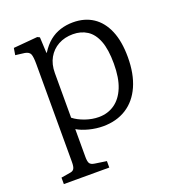

<svg xmlns="http://www.w3.org/2000/svg" viewBox="-133 -627 870 949"><g transform="rotate(-20 301.5 -152.0)"><path d="M41 216V182L89 174Q104 172 110 162Q116 152 116 127V-388Q116 -426 110 -440.5Q104 -455 81 -459L33 -465L39 -501L166 -512L178 -506L182 -423H184Q206 -458 232 -479Q258 -500 289.5 -510Q321 -520 356 -520Q417 -520 461 -491Q505 -462 529 -405.5Q553 -349 553 -266Q553 -178 525 -115Q497 -52 445 -19Q393 14 322 14Q286 14 249 4.5Q212 -5 187 -20V126Q187 150 193 160Q199 170 219 173L280 182V216ZM318 -36Q365 -36 401 -61Q437 -86 457 -135Q477 -184 477 -259Q477 -334 459.5 -379Q442 -424 410 -444.5Q378 -465 336 -465Q292 -465 258.5 -446.5Q225 -428 206 -394.5Q187 -361 187 -315V-80Q211 -61 247 -48.5Q283 -36 318 -36Z"/></g></svg>

Font: Literata 18pt Light
Style: Regular
Weight: 300
Designer: Latin by Veronika Burian and Jose Scaglione. Greek by Irene Vlachou. Cyrillic by Vera Evstafieva.
Foundry: TypeTogether
Version: Version 3.103;gftools[0.9.29]